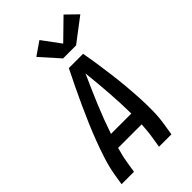

<svg xmlns="http://www.w3.org/2000/svg" viewBox="-291 -1086 1182 1182"><g transform="rotate(-45 300.0 -495.5)"><path d="M27 0 39 -74Q49 -131 67 -187Q85 -243 106 -298.5Q127 -354 150.5 -409Q174 -464 199 -518.5Q224 -573 250 -627Q276 -681 303 -735H427Q437 -681 445 -627Q453 -573 460 -518.5Q467 -464 472 -409Q477 -354 480 -298.5Q483 -243 482.5 -186.5Q482 -130 473 -74L461 0H353L365 -74Q369 -98 371 -123Q373 -148 375 -173H170Q163 -148 157 -123.5Q151 -99 147 -74L135 0ZM200 -265H377Q376 -359 369 -452.5Q362 -546 352 -639Q310 -546 271 -453Q232 -360 200 -265ZM320 -802 210 -925 297 -985 385 -866 513 -991 587 -919 433 -802Z"/></g></svg>

Font: Iosevka Curly SmBdExObl
Style: Regular
Weight: 600
Width: 7
Italic angle: -9°
Monospace: yes
Designer: Belleve Invis
Foundry: Belleve Invis
Version: Version 11.1.0; ttfautohint (v1.8.3)